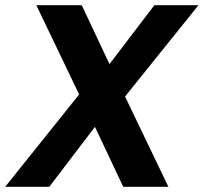

<svg xmlns="http://www.w3.org/2000/svg" viewBox="-33 -720 785 740"><path d="M-13 0 272 -356 107 -700H282L389 -473L562 -700H732L449 -348L616 0H442L333 -231L157 0Z"/></svg>

Font: DM Sans 20pt Black
Style: Italic
Weight: 900
Italic angle: -10°
Version: Version 4.004;gftools[0.9.30]